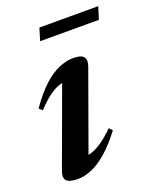

<svg xmlns="http://www.w3.org/2000/svg" viewBox="-124 -712 656 800"><g transform="rotate(-20 204.0 -312.0)"><path d="M32.5 -45.5 167 -412 188.5 -388.5Q166.5 -390 144.2 -382.8Q122 -375.5 97.5 -357.2Q73 -339 43 -307L29 -320Q67 -375 102.5 -407.5Q138 -440 171.5 -454.2Q205 -468.5 236 -468.5Q271 -468.5 282 -454.8Q293 -441 283 -413L148 -38.5L124 -65.5Q144.5 -63.5 167 -69.5Q189.5 -75.5 216.2 -93.2Q243 -111 275.5 -143L289 -129.5Q250.5 -78.5 214.8 -47.2Q179 -16 146.2 -2Q113.5 12 83 12Q45 12 33 -1.8Q21 -15.5 32.5 -45.5ZM131 -581.5 147.5 -636H408.5L391.5 -581.5Z"/></g></svg>

Font: Newsreader 36pt SemiBold
Style: Italic
Weight: 600
Italic angle: -17°
Designer: Hugues Gentile
Foundry: Production Type
Version: Version 1.003